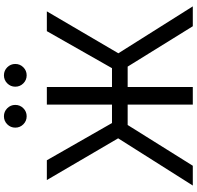

<svg xmlns="http://www.w3.org/2000/svg" viewBox="-32 -949 981 957"><g transform="rotate(-90 458.5 -470.5)"><path d="M503.4 -727.5V-402.8H597.2L781.7 -727.5H880.4L671.4 -371.1L905.3 0H806.2L605 -324.7H503.4V0H415.5V-324.7H314L110.8 0H12.2L247.6 -372.1L39.6 -727.5H138.2L323.7 -402.8H415.5V-727.5ZM357.4 -828.1Q334 -828.1 317.4 -844.7Q300.8 -861.3 300.8 -884.8Q300.8 -908.2 317.4 -924.8Q334 -941.4 357.4 -941.4Q380.9 -941.4 397.5 -924.8Q414.1 -908.2 414.1 -884.8Q414.1 -861.3 397.5 -844.7Q380.9 -828.1 357.4 -828.1ZM561.5 -828.1Q538.1 -828.1 521.5 -844.7Q504.9 -861.3 504.9 -884.8Q504.9 -908.2 521.5 -924.8Q538.1 -941.4 561.5 -941.4Q585 -941.4 601.6 -924.8Q618.2 -908.2 618.2 -884.8Q618.2 -861.3 601.6 -844.7Q585 -828.1 561.5 -828.1Z"/></g></svg>

Font: Inter Display
Style: Regular
Weight: 400
Designer: Rasmus Andersson
Foundry: rsms
Version: Version 4.001;git-9221beed3